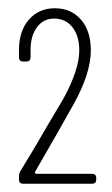

<svg xmlns="http://www.w3.org/2000/svg" viewBox="-20 -902 272 465"><path d="M26 -467V-474Q26 -481 29 -487Q63 -542 95 -598L133 -662Q172 -733 172 -780Q172 -815 155.5 -836Q139 -857 111 -857Q85 -857 69.5 -836Q54 -815 54 -781V-763Q54 -753 44 -753H36Q26 -753 26 -763V-781Q26 -827 50 -854.5Q74 -882 113 -882Q152 -882 176 -854.5Q200 -827 200 -780Q200 -725 159 -651Q123 -586 65 -486Q64 -484 65 -482.5Q66 -481 68 -481H203Q213 -481 213 -471V-467Q213 -457 203 -457H36Q26 -457 26 -467Z"/></svg>

Font: Barlow Condensed Thin
Style: Regular
Weight: 250
Width: 3
Designer: Jeremy Tribby
Foundry: Tribby Type
Version: Version 1.408